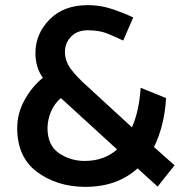

<svg xmlns="http://www.w3.org/2000/svg" viewBox="-20 -716 724 748"><path d="M165 -218Q165 -150 209.5 -119.5Q254 -89 310 -89Q348 -89 380 -100.5Q412 -112 436 -134L250 -304L217 -334Q192 -312 179 -282Q166 -252 165 -218ZM460 -558Q430 -572 399 -585Q368 -598 322 -598Q280 -598 256.5 -573Q233 -548 233 -514Q233 -479 255 -448.5Q277 -418 322 -378L494 -220Q508 -251 516.5 -290Q525 -329 528 -374L627 -334Q624 -280 612 -232Q600 -184 580 -143L660 -72L594 11L516 -60Q479 -26 428 -7Q377 12 310 12Q201 11 124 -46.5Q47 -104 47 -217Q47 -274 75.5 -326Q104 -378 147 -413Q133 -432 125.5 -456.5Q118 -481 118 -509Q118 -584 173 -640Q228 -696 322 -696Q371 -696 416 -681Q461 -666 499 -648Z"/></svg>

Font: Palanquin SemiBold
Style: Regular
Weight: 600
Designer: Pria Ravichandran
Version: Version 1.0.4